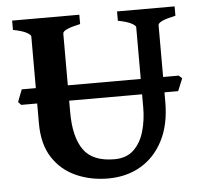

<svg xmlns="http://www.w3.org/2000/svg" viewBox="-48 -665 772 730"><g transform="rotate(-5 338.0 -300.0)"><path d="M336.4 14.6Q269.5 14.6 213.9 -10.3Q158.2 -35.2 125 -86.4Q91.8 -137.7 91.8 -216.8V-293H30.8L20 -304.7Q22.5 -312 28.8 -327.9Q35.2 -343.8 38.1 -351.6H91.8V-549.3Q91.8 -555.2 75.7 -564Q59.6 -572.8 24.4 -579.6V-615.2H280.8V-579.6Q213.9 -565.4 213.9 -549.3V-351.6H492.2V-549.3Q492.2 -555.2 476.1 -564Q460 -572.8 424.8 -579.6V-615.2H644.5V-579.6Q577.6 -565.4 577.6 -549.3V-351.6H637.2L649.4 -340.3L629.9 -293H577.6V-255.9Q577.6 -170.4 546.6 -109.9Q515.6 -49.3 461.2 -17.3Q406.7 14.6 336.4 14.6ZM366.2 -56.2Q412.6 -56.2 440.2 -82.8Q467.8 -109.4 480 -152.1Q492.2 -194.8 492.2 -243.2V-293H213.9V-248.5Q213.9 -154.8 248.3 -105.5Q282.7 -56.2 366.2 -56.2Z"/></g></svg>

Font: David Libre
Style: Bold
Weight: 700
Designer: Ismar David, J. Victor Gaultney, Annie Olsen and Meir Sadan
Foundry: Monotype Imaging Inc. & SIL International
Version: Version 1.100; ttfautohint (v1.8.4.7-5d5b)